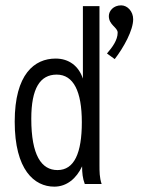

<svg xmlns="http://www.w3.org/2000/svg" viewBox="-20 -688 540 718"><path d="M433 -668C404 -668 387 -647 387 -628C387 -594 420 -586 420 -566C420 -538 400 -511 380 -488L409 -467C443 -511 478 -575 478 -616C478 -645 457 -668 433 -668ZM183 10C230 10 266 -21 287 -66C287 -42 289 -21 297 0H360C352 -24 352 -47 352 -71V-665H290V-394C274 -442 237 -469 188 -469C109 -469 35 -411 35 -233C35 -53 108 10 183 10ZM195 -52C135 -52 97 -107 97 -244C97 -358 130 -409 192 -409C255 -409 286 -346 286 -231C286 -116 258 -52 195 -52Z"/></svg>

Font: Inconsolata
Style: Regular
Weight: 400
Monospace: yes
Designer: Raph Levien, Cyreal, Brenton Simpson
Foundry: Raph Levien, Cyreal, Google
Version: Version 3.100